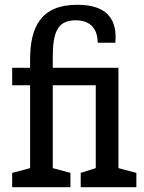

<svg xmlns="http://www.w3.org/2000/svg" viewBox="-20 -784 604 804"><path d="M31 -427H106V-80L31 -60V0H275V-60L201 -80V-427H381V-80L318 -60V0H551V-60L476 -80V-500H201V-544C201 -645 219 -699 296 -699C363 -699 389 -659 389 -605H463C463 -613 464 -617 464 -629C464 -701 430 -764 304 -764C151 -764 106 -671 106 -534V-500H31Z"/></svg>

Font: Hermeneus One
Style: Regular
Weight: 400
Designer: Rodrigo Fuenzalida, Pablo Impallari
Foundry: Pablo Impallari, Rodrigo Fuenzalida
Version: Version 1.002